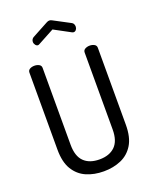

<svg xmlns="http://www.w3.org/2000/svg" viewBox="-173 -1049 917 1150"><g transform="rotate(-20 286.0 -474.5)"><path d="M286 6Q224 6 175 -15.5Q126 -37 97 -84.5Q68 -132 68 -212V-702Q68 -717 80.5 -724Q93 -731 110 -731Q126 -731 139 -724Q152 -717 152 -702V-212Q152 -139 187 -104.5Q222 -70 286 -70Q349 -70 384.5 -104.5Q420 -139 420 -212V-702Q420 -717 433 -724Q446 -731 462 -731Q478 -731 491 -724Q504 -717 504 -702V-212Q504 -132 475 -84.5Q446 -37 396.5 -15.5Q347 6 286 6ZM173 -839Q164 -839 157 -848Q150 -857 150 -868Q150 -876 154 -883Q158 -890 165 -894L269 -950Q278 -955 286 -955Q295 -955 303 -950L407 -895Q416 -891 419.5 -883Q423 -875 423 -867Q423 -856 416.5 -847.5Q410 -839 400 -839Q398 -839 395.5 -840Q393 -841 390 -842L286 -898L182 -842Q180 -841 177.5 -840Q175 -839 173 -839Z"/></g></svg>

Font: Dosis Medium
Style: Regular
Weight: 500
Designer: EdgarTolentino, PabloImpallari, IginoMarini
Foundry: EdgarTolentino, PabloImpallari, IginoMarini
Version: Version 3.001; ttfautohint (v1.8.2)